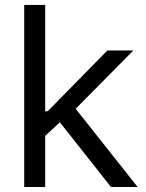

<svg xmlns="http://www.w3.org/2000/svg" viewBox="-20 -747 584 767"><path d="M76.7 -727.3H160.5V-302.6H170.5L409.1 -545.5H512.8L282.3 -312.5L529.8 0H423.3L219.1 -258.5L160.5 -204.2V0H76.7Z"/></svg>

Font: Fast_Sans-Dotted
Style: Regular
Weight: 400
Version: Version 3.018